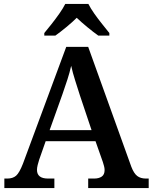

<svg xmlns="http://www.w3.org/2000/svg" viewBox="-20 -951 772 971"><path d="M2 0V-48H17Q45 -48 61.5 -62.5Q78 -77 96 -123L315 -714H426L644 -108Q657 -74 674 -61Q691 -48 718 -48H732V0H426V-48H456Q480 -48 494.5 -58Q509 -68 509 -91Q509 -101 506 -111.5Q503 -122 500 -132L463 -237H211L178 -143Q174 -131 170.5 -116.5Q167 -102 167 -92Q167 -48 223 -48H255V0ZM231 -293H443L384 -469Q372 -507 360 -544.5Q348 -582 340 -618Q332 -583 321 -549Q310 -515 296 -475ZM204 -784Q220 -803 240.5 -829Q261 -855 280 -882Q299 -909 310 -931H427Q438 -909 457 -882Q476 -855 497 -829Q518 -803 533 -784V-771H477Q453 -788 422 -813.5Q391 -839 368 -861Q346 -839 315 -813.5Q284 -788 260 -771H204Z"/></svg>

Font: Noto Serif Hentaigana SemiBold
Style: Regular
Weight: 600
Designer: Kazuhiro Yamada
Foundry: nipponia
Version: Version 1.000; ttfautohint (v1.8.4.7-5d5b)